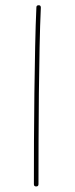

<svg xmlns="http://www.w3.org/2000/svg" viewBox="-20 -687 279 716"><path d="M124.5 -667.5Q132.3 -667.5 132.3 -658.7Q129.4 -596.2 127.7 -512.9Q126 -429.7 125 -338.9Q124 -248 123.8 -160.2Q123.5 -72.3 123.5 0Q123.5 8.3 114.7 8.3Q106.4 8.3 106.4 0Q106.4 -72.3 106.7 -160.2Q106.9 -248 108.2 -339.1Q109.4 -430.2 111.1 -513.4Q112.8 -596.7 115.7 -659.7Q115.7 -667.5 124.5 -667.5Z"/></svg>

Font: Mikhak-DS2-FD Thin
Style: Regular
Weight: 100
Designer: Amin Abedi
Version: Version 3.2